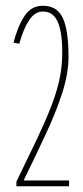

<svg xmlns="http://www.w3.org/2000/svg" viewBox="-20 -647 290 667"><path d="M37 0V-16Q77 -98 106.5 -160Q136 -222 155.5 -271.5Q175 -321 185 -364Q195 -407 196 -450Q198 -526 182.5 -566.5Q167 -607 129 -607Q101 -607 81 -576.5Q61 -546 47 -495L27 -499Q42 -557 65.5 -592Q89 -627 129 -627Q178 -627 198 -585Q218 -543 218 -449Q218 -392 196.5 -325Q175 -258 139.5 -182Q104 -106 62 -20H220V0Z"/></svg>

Font: Inconsolata UltraCondensed ExtraLight
Style: Regular
Weight: 200
Width: 1
Monospace: yes
Designer: Raph Levien, Cyreal, Brenton Simpson
Foundry: Raph Levien, Cyreal, Google
Version: Version 3.100; ttfautohint (v1.8.4.7-5d5b)